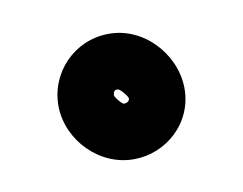

<svg xmlns="http://www.w3.org/2000/svg" viewBox="-26 -414 215 170"><g transform="rotate(-5 81.0 -328.5)"><path d="M75 -330C75 -334 76 -335 79 -335C81 -335 88 -328 88 -326C88 -324 86 -322 83 -322C80 -323 75 -329 75 -330ZM25 -330C25 -299 52 -272 83 -272C112 -272 138 -295 138 -326C138 -357 111 -385 80 -385C49 -385 25 -360 25 -330Z"/></g></svg>

Font: Squarish
Style: Fog
Weight: 400
Foundry: Cannot Into Space Fonts
Version: Version 0.272